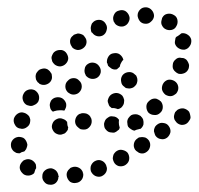

<svg xmlns="http://www.w3.org/2000/svg" viewBox="-20 -396 544 526"><path d="M120 65Q110 65 103 71Q96 77 96 86Q95 95 101 102Q107 110 117 110Q126 111 133 105Q140 98 140 89Q141 89 141 88Q141 88 141 88Q140 86 140 85Q139 77 133 71Q127 66 120 65ZM204 96Q198 104 189 105Q189 105 189 105Q189 105 189 105Q180 107 172 102Q165 96 163 87Q162 83 163 78Q164 74 167 70Q170 67 173 64Q177 62 182 61Q190 60 197 64Q204 68 207 76Q207 77 207 79Q207 79 207 79Q207 79 208 79Q209 89 204 96ZM271 75Q275 66 271 58Q271 57 271 57Q271 57 271 57Q271 56 270 55Q266 47 258 44Q251 41 243 44Q238 46 235 49Q232 52 230 56Q228 60 228 65Q228 69 229 73Q233 82 241 86Q250 90 258 87Q267 83 271 75ZM57 85Q47 85 41 78Q41 78 41 78Q41 78 41 78Q41 78 41 78Q38 75 36 71Q34 67 34 63Q34 58 36 54Q38 50 41 47Q44 43 48 42Q53 40 57 40Q61 40 66 42Q70 44 73 47Q76 50 78 54Q79 58 79 63Q79 63 79 64Q79 64 79 65Q78 66 77 68Q75 73 74 77Q74 77 74 78Q73 78 73 79Q66 85 57 85ZM324 56Q324 55 325 55Q333 49 334 40Q335 31 330 23Q325 17 316 15Q308 13 301 17Q297 19 294 23Q291 26 290 31Q289 35 289 39Q290 44 292 48Q296 56 305 59Q314 61 322 57Q323 56 324 56ZM391 6Q393 -3 388 -11Q385 -15 382 -17Q378 -20 374 -20Q369 -21 365 -20Q360 -20 357 -17Q349 -12 347 -3Q345 6 350 14Q353 18 357 20Q360 23 365 24Q369 25 374 24Q378 23 382 20Q389 15 391 6ZM46 19Q47 18 48 18Q48 17 49 16Q52 13 53 9Q55 4 55 0Q54 -5 52 -9Q50 -13 47 -16Q44 -19 39 -20Q35 -21 31 -21Q21 -20 15 -13Q9 -6 10 3Q10 7 12 11Q14 15 17 18Q21 21 25 23Q29 24 34 24Q34 24 34 24Q34 24 34 24Q37 22 39 21Q43 20 46 19ZM438 -19Q445 -25 447 -34Q448 -43 442 -51Q437 -58 428 -59Q419 -61 411 -55Q408 -53 405 -49Q403 -45 402 -41Q401 -36 403 -32Q404 -28 406 -24Q412 -16 421 -15Q430 -13 438 -19ZM161 -34Q158 -30 153 -29Q149 -27 145 -27Q140 -27 136 -29Q128 -32 124 -41Q120 -49 124 -58Q127 -66 136 -70Q144 -74 153 -70Q156 -69 159 -67Q162 -64 164 -62Q164 -61 164 -60Q164 -53 167 -46Q167 -45 166 -44Q166 -42 166 -41Q164 -37 161 -34ZM294 -33Q290 -32 286 -33Q281 -33 277 -35Q273 -37 270 -41Q267 -44 266 -48Q265 -53 265 -57Q266 -62 268 -66Q270 -70 273 -72Q277 -75 281 -77Q285 -78 290 -77Q294 -77 298 -75Q302 -73 305 -69Q305 -69 306 -68Q306 -68 306 -68Q305 -61 306 -54Q307 -50 308 -46Q307 -44 306 -41Q304 -39 302 -38Q299 -35 294 -33ZM329 -58Q328 -62 329 -66Q330 -71 333 -74Q336 -78 339 -80Q340 -81 341 -81Q342 -81 343 -82Q347 -83 352 -83Q356 -83 360 -81Q362 -80 364 -79Q366 -78 367 -76Q368 -75 369 -74Q370 -72 371 -71Q371 -70 372 -69Q374 -62 373 -55Q371 -48 365 -43Q362 -43 360 -42Q354 -41 348 -38Q343 -39 339 -42Q334 -45 331 -49Q329 -53 329 -58ZM230 -56Q233 -65 229 -74Q229 -74 229 -74Q228 -74 228 -74Q228 -76 227 -77Q225 -80 222 -82Q219 -84 216 -85Q211 -86 207 -86Q203 -86 199 -84H198Q190 -80 187 -71Q184 -62 188 -54Q190 -50 194 -47Q197 -44 201 -42Q206 -41 210 -41Q215 -41 219 -43Q227 -48 230 -56ZM21 -54Q16 -62 18 -71Q21 -80 29 -85Q37 -90 46 -87Q50 -86 54 -83Q58 -80 60 -77Q62 -73 63 -68Q63 -64 62 -59Q60 -52 54 -48Q48 -43 40 -43Q38 -43 35 -44Q35 -44 34 -44Q34 -44 34 -44Q25 -46 21 -54ZM498 -65Q501 -68 502 -73Q502 -77 501 -81Q500 -86 498 -90Q492 -97 483 -99Q474 -100 466 -95Q463 -92 460 -89Q458 -85 457 -80Q456 -76 457 -72Q458 -67 461 -64Q466 -56 476 -54Q485 -53 492 -58Q496 -61 498 -65ZM426 -103Q426 -112 420 -119Q419 -119 419 -119Q419 -119 419 -119Q418 -120 416 -122Q413 -123 410 -125Q407 -126 404 -126Q399 -126 395 -124Q391 -122 388 -119Q381 -113 381 -104Q381 -94 387 -87Q394 -81 403 -81Q412 -80 419 -87Q426 -93 426 -103ZM119 -118V-119Q124 -127 133 -129Q142 -131 150 -127Q158 -122 161 -113Q163 -104 158 -96Q158 -95 157 -94Q157 -94 156 -93Q151 -94 145 -94Q136 -94 127 -91Q126 -90 125 -90Q118 -95 117 -103Q115 -111 119 -118ZM275 -120Q276 -125 278 -129Q282 -137 291 -140Q300 -143 308 -139Q312 -137 315 -134Q318 -130 319 -126Q321 -122 320 -118Q320 -113 318 -109Q316 -105 312 -101Q308 -98 303 -97Q298 -99 292 -100Q289 -100 286 -100Q283 -102 280 -105Q278 -108 277 -112Q275 -116 275 -120ZM43 -121Q40 -130 44 -138Q48 -147 57 -150Q66 -153 75 -149Q83 -144 86 -136Q89 -127 85 -118Q81 -111 73 -108Q66 -104 58 -107Q56 -107 55 -108Q55 -108 55 -108Q55 -108 54 -108Q46 -112 43 -121ZM468 -160Q466 -169 458 -174Q458 -174 458 -174Q458 -174 458 -174Q456 -175 454 -176Q446 -179 439 -177Q431 -174 427 -167Q425 -164 424 -159Q423 -155 424 -150Q425 -146 428 -142Q430 -139 434 -136Q438 -134 442 -133Q446 -132 451 -133Q455 -134 459 -137Q463 -139 465 -143Q470 -151 468 -160ZM159 -159Q159 -169 166 -175Q172 -182 182 -182Q191 -182 197 -175Q204 -169 204 -159Q204 -150 197 -143Q192 -138 184 -137Q176 -136 169 -141Q167 -142 166 -143Q166 -143 166 -143Q166 -143 166 -143Q159 -150 159 -159ZM315 -189Q320 -196 329 -198Q339 -200 346 -195Q350 -192 353 -189Q355 -185 356 -181Q357 -176 356 -172Q355 -167 353 -164Q350 -160 346 -157Q343 -155 338 -154Q334 -153 330 -154Q326 -154 323 -156Q322 -157 321 -158Q313 -163 312 -172Q310 -181 315 -189ZM81 -174Q78 -178 78 -182Q77 -187 78 -191Q79 -196 82 -199Q85 -203 88 -205Q92 -207 97 -208Q101 -209 105 -208Q110 -207 113 -204Q117 -201 119 -197Q122 -194 122 -189Q123 -185 122 -180Q121 -176 118 -172Q113 -166 105 -164Q97 -162 89 -166Q88 -167 87 -167Q87 -167 87 -167Q87 -168 87 -168Q83 -170 81 -174ZM212 -207Q213 -216 221 -221Q229 -226 238 -224Q247 -222 252 -214Q257 -207 256 -198Q254 -188 246 -183Q239 -179 231 -180Q223 -181 217 -187Q216 -188 215 -189Q215 -189 215 -190Q215 -190 215 -190Q210 -198 212 -207ZM498 -218Q497 -222 495 -226Q493 -230 490 -233Q486 -236 482 -237Q482 -237 482 -237Q482 -237 482 -237Q477 -237 473 -238Q466 -238 461 -233Q456 -229 454 -223Q453 -218 453 -214Q453 -209 455 -206Q457 -202 461 -199Q464 -196 469 -194Q477 -192 486 -196Q494 -200 497 -209Q498 -213 498 -218ZM299 -206Q295 -205 291 -206Q286 -207 283 -210Q281 -211 279 -213Q278 -214 276 -216Q275 -220 274 -223Q273 -223 273 -223Q273 -224 273 -224Q272 -233 277 -241Q282 -249 291 -250Q301 -252 308 -247Q316 -241 318 -232Q315 -230 313 -226Q309 -220 308 -213Q304 -210 300 -206Q300 -206 300 -206Q300 -206 299 -206ZM123 -228Q122 -232 121 -237Q121 -241 123 -245Q125 -250 128 -253Q135 -259 144 -259Q153 -260 160 -253Q166 -246 167 -237Q167 -228 160 -221Q154 -215 145 -214Q137 -214 130 -219Q129 -220 129 -220Q129 -221 128 -221Q128 -221 128 -221Q125 -224 123 -228ZM172 -285Q173 -294 181 -299V-300Q181 -300 181 -300Q181 -300 181 -300Q185 -302 189 -303Q193 -305 197 -304Q202 -303 206 -301Q210 -299 212 -295Q218 -288 217 -279Q216 -270 208 -264Q201 -259 193 -259Q184 -260 178 -266Q178 -267 177 -267Q177 -268 177 -268Q177 -268 177 -268Q171 -276 172 -285ZM494 -301Q487 -306 477 -305Q477 -305 477 -304Q476 -304 476 -304Q474 -302 471 -300Q467 -297 463 -295Q460 -292 460 -287Q459 -283 459 -278Q461 -269 469 -264Q477 -259 486 -260Q495 -262 500 -270Q505 -277 504 -287Q502 -296 494 -301ZM232 -332Q235 -335 238 -338Q239 -338 239 -338Q239 -338 240 -339Q248 -343 257 -341Q266 -338 270 -330Q275 -322 272 -313Q270 -304 262 -299Q254 -295 246 -297Q238 -299 233 -306Q232 -307 231 -307Q229 -311 229 -315Q228 -319 229 -323Q230 -328 232 -332ZM438 -358Q448 -360 456 -355Q464 -351 466 -342Q468 -332 463 -324Q459 -316 450 -314Q440 -312 432 -317Q427 -320 424 -326Q421 -331 422 -338Q423 -342 424 -346Q424 -346 424 -347Q424 -347 425 -348Q429 -356 438 -358ZM293 -357Q297 -365 306 -367Q315 -370 323 -366Q331 -361 334 -352Q337 -344 332 -335Q328 -327 319 -324Q311 -322 304 -325Q296 -328 293 -335Q292 -337 291 -338Q291 -339 291 -339Q291 -339 291 -339Q288 -348 293 -357ZM380 -376Q380 -376 381 -376Q390 -375 396 -368Q402 -361 402 -352Q401 -343 394 -337Q387 -330 378 -331Q371 -331 365 -336Q360 -341 358 -348Q357 -351 357 -354Q357 -363 364 -370Q370 -376 379 -376Q380 -376 380 -376Z"/></svg>

Font: FRB American Cursive Dotted Extrabold
Style: Bold Italic
Weight: 800
Italic angle: -25°
Version: Version 2.0;Modular Font Editor K font №1